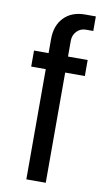

<svg xmlns="http://www.w3.org/2000/svg" viewBox="-82 -740 415 779"><g transform="rotate(10 125.5 -350.0)"><path d="M85 -454H25V-520H85V-578Q85 -634 117 -667Q149 -700 204 -700H248V-640H218Q195 -640 180 -624Q165 -608 165 -585V-520H246V-454H165V0H85Z"/></g></svg>

Font: Homenaje
Style: Regular
Weight: 400
Designer: Constanza Artigas Preller, Agustina Mingote
Foundry: Constanza Artigas Preller, Agustina Mingote
Version: Version 1.100